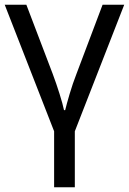

<svg xmlns="http://www.w3.org/2000/svg" viewBox="-20 -556 548 816"><path d="M298 240H210V2L0 -536H92L204 -242Q219 -202 233 -157.5Q247 -113 252 -88H257Q263 -113 276 -157Q289 -201 305 -242L416 -536H508L298 2Z"/></svg>

Font: TSCustom
Style: Regular
Weight: 400
Designer: Monotype Design Team
Foundry: Monotype Imaging Inc.
Version: Version 2.004; ttfautohint (v1.8.3) -l 8 -r 50 -G 200 -x 14 